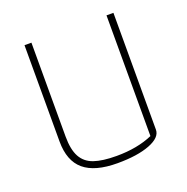

<svg xmlns="http://www.w3.org/2000/svg" viewBox="-114 -717 813 834"><g transform="rotate(-20 292.5 -300.0)"><path d="M86 -165V-610H118V-176Q118 -116 136.5 -82Q155 -48 194 -34.5Q233 -21 298 -21Q394 -21 465 -52V-610H497V-70Q497 -34 440.5 -12Q384 10 291 10Q187 10 136.5 -32.5Q86 -75 86 -165Z"/></g></svg>

Font: Athiti ExtraLight
Style: Regular
Weight: 250
Version: Version 1.032